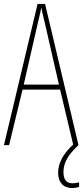

<svg xmlns="http://www.w3.org/2000/svg" viewBox="-20 -734 420 971"><path d="M301 136C301 88 325 48 377 0L208 -714H170L0 0H26L94 -281H284L350 -3C303 40 274 88 274 140C274 189 301 217 345 217C359 217 372 214 380 211V188C374 190 358 193 346 193C316 193 301 174 301 136ZM208 -612 278 -306H100L170 -612C178 -646 183 -666 189 -695C195 -666 200 -645 208 -612Z"/></svg>

Font: Noto Sans Khmer UI ExtraCondensed Thin
Style: Regular
Weight: 100
Width: 2
Designer: Danh Hong and the Monotype Design Team
Foundry: Monotype Imaging Inc.
Version: Version 2.002